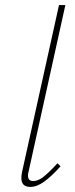

<svg xmlns="http://www.w3.org/2000/svg" viewBox="-20 -731 295 755"><path d="M64 -31Q64 -41 67 -56L212 -711H237L93 -59Q90 -49 90 -40Q90 -19 111 -19Q130 -19 152 -36.5Q174 -54 206 -89L218 -77Q182 -37 153.5 -16.5Q125 4 99 4Q64 4 64 -31Z"/></svg>

Font: Ysabeau Infant Extralight
Style: Italic
Weight: 200
Italic angle: -12°
Designer: Christian Thalmann (Catharsis Fonts)
Version: Version 0.003